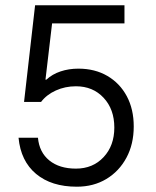

<svg xmlns="http://www.w3.org/2000/svg" viewBox="-20 -695 590 725"><path d="M270 10Q174.2 10 116.3 -38.3Q58.3 -86.7 50 -175H123.3Q128.3 -120 166.2 -89.2Q204.2 -58.3 266.7 -58.3Q330.8 -58.3 371.2 -101.7Q411.7 -145 411.7 -213.3Q411.7 -282.5 371.2 -325.8Q330.8 -369.2 266.7 -369.2Q225.8 -369.2 190.8 -353.3Q155.8 -337.5 135 -310H70.8L112.5 -675H450V-606.7H176.7L151.7 -394.2H155Q177.5 -415 208.8 -425.4Q240 -435.8 275.8 -435.8Q338.3 -435.8 385.4 -408.3Q432.5 -380.8 458.8 -331.7Q485 -282.5 485 -217.5Q485 -150.8 457.5 -99.6Q430 -48.3 381.7 -19.2Q333.3 10 270 10Z"/></svg>

Font: Funnel Sans Light Light
Style: Regular
Weight: 300
Version: Version 1.000